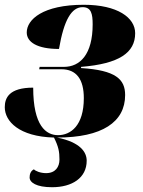

<svg xmlns="http://www.w3.org/2000/svg" viewBox="-22 -566 598 804"><path d="M196 218C280 218 341 179 341 107C341 72 316 30 217 10C406 10 502 -55 502 -168C502 -234 463 -272 317 -281L318 -286C477 -299 544 -345 544 -427C544 -492 470 -546 329 -546C157 -546 90 -484 90 -430C90 -390 133 -361 225 -361C246 -484 278 -536 324 -536C360 -536 366 -508 366 -464C366 -338 313 -286 246 -286H144L142 -276H235C298 -276 329 -234 329 -155C329 -40 274 0 221 0C171 0 117 -39 117 -199C16 -199 -2 -156 -2 -117C-2 -58 58 6 204 10C223 48 227 69 227 102C227 133 210 159 171 159C147 159 126 150 120 143C106 150 102 164 102 177C102 198 130 218 196 218Z"/></svg>

Font: Noto Serif Display Black
Style: Italic
Weight: 900
Italic angle: -12°
Designer: Monotype Design Team
Foundry: Monotype Imaging Inc.
Version: Version 2.009